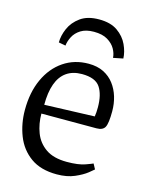

<svg xmlns="http://www.w3.org/2000/svg" viewBox="-109 -774 660 852"><g transform="rotate(15 220.5 -348.5)"><path d="M240 -705Q293 -705 325 -682.5Q357 -660 372 -627.5Q387 -595 388 -565L343 -556Q342 -576 330.5 -596.5Q319 -617 295 -631.5Q271 -646 232 -646Q195 -646 172 -631.5Q149 -617 138 -595.5Q127 -574 125 -554L93 -560Q93 -591 107.5 -624.5Q122 -658 154.5 -681.5Q187 -705 240 -705ZM235 8Q161 8 114.5 -25.5Q68 -59 46.5 -114Q25 -169 25 -232Q25 -313 53 -374Q81 -435 131 -469Q181 -503 246 -503Q286 -503 315 -488.5Q344 -474 363 -449Q382 -424 391.5 -392.5Q401 -361 401 -326Q401 -271 391.5 -253Q382 -235 353 -235H100Q100 -188 115.5 -147.5Q131 -107 167 -82Q203 -57 264 -57Q317 -57 347.5 -68Q378 -79 381 -81L394 -57Q391 -54 371 -38Q351 -22 316.5 -7Q282 8 235 8ZM102 -276 332 -284Q335 -302 335 -326Q335 -385 313 -418Q291 -451 229 -451Q187 -451 158.5 -431Q130 -411 116 -372Q102 -333 102 -276Z"/></g></svg>

Font: Faustina Light Light
Style: Regular
Weight: 300
Version: Version 1.200